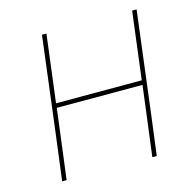

<svg xmlns="http://www.w3.org/2000/svg" viewBox="-96 -735 842 833"><g transform="rotate(-15 325.0 -318.5)"><path d="M183 -637 145 -334H530L568 -637H588L533 -195L508 0H488L513 -195L528 -314H143L128 -195L103 0H83L108 -195L163 -637Z"/></g></svg>

Font: Alegreya Sans Thin
Style: Italic
Weight: 100
Italic angle: -7°
Designer: Juan Pablo del Peral
Foundry: Huerta Tipografica
Version: Version 2.007